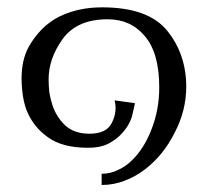

<svg xmlns="http://www.w3.org/2000/svg" viewBox="-20 -411 578 534"><path d="M263.7 -390.6Q198.2 -390.6 145.5 -365.2Q92.8 -338.9 59.6 -280.3Q40 -244.1 40 -192.4Q40 -191.4 40 -190.4Q41 -136.7 54.7 -102.5Q73.2 -57.6 113.3 -29.3Q153.3 0 224.6 0Q256.8 0 278.3 -9.8Q299.8 -20.5 314.5 -35.2Q341.8 -62.5 348.6 -93.8Q355.5 -124 355.5 -124Q335.9 -127 298.8 -131.8Q306.6 -99.6 291 -69.3Q276.4 -39.1 228.5 -39.1Q186.5 -39.1 161.1 -62.5Q136.7 -85.9 126 -118.2Q120.1 -135.7 117.2 -154.3Q115.2 -172.9 115.2 -190.4Q115.2 -248 154.3 -302.7Q194.3 -357.4 279.3 -357.4Q343.8 -357.4 382.8 -310.5Q422.9 -263.7 422.9 -168Q422.9 -107.4 402.3 -53.7Q381.8 1 347.7 34.2Q330.1 51.8 308.6 61.5Q287.1 72.3 262.7 72.3Q262.7 83 262.7 103.5Q295.9 103.5 326.2 91.8Q357.4 80.1 383.8 59.6Q434.6 20.5 465.8 -42Q498 -103.5 498 -169.9Q498 -259.8 445.3 -325.2Q392.6 -390.6 263.7 -390.6Z"/></svg>

Font: BSRU BANSOMDEJ
Style: Regular
Weight: 400
Designer: Wisit Potiwat
Version: Version 1.000;PS 002.000;hotconv 1.0.70;makeotf.lib2.5.58329